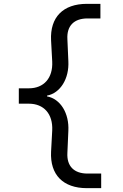

<svg xmlns="http://www.w3.org/2000/svg" viewBox="-20 -810 640 1000"><path d="M225 -312C294 -325 341 -400 336 -492L331 -606C327 -675 365 -714 436 -714H503V-790H433C308 -790 240 -720 246 -600L252 -489C256 -404 209 -350 130 -350H78V-270H130C209 -270 256 -216 252 -131L246 -20C240 100 308 170 433 170H507V94H436C365 94 327 55 331 -14L336 -128C341 -220 295 -295 225 -308Z"/></svg>

Font: CommitMonoNiceRocks
Style: Regular
Weight: 400
Monospace: yes
Designer: Eigil Nikolajsen
Foundry: Eigil Nikolajsen
Version: Version 1.143